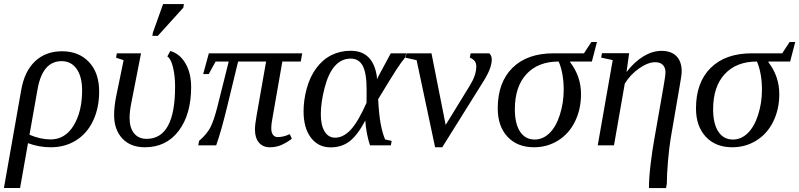

<svg xmlns="http://www.w3.org/2000/svg" viewBox="-45 -725 3988 958"><path d="M209 9.8Q149.4 9.8 94.7 -10.7L55.2 212.9H-25.4L60.5 -273.9Q76.7 -369.1 129.9 -419.2Q183.1 -469.2 264.6 -469.2Q348.1 -469.2 398.9 -415.5Q449.7 -361.8 449.7 -268.6Q449.7 -187 419.9 -123.3Q390.1 -59.6 335 -24.9Q279.8 9.8 209 9.8ZM207.5 -29.3Q279.8 -29.3 322.3 -98.6Q364.7 -168 364.7 -273.9Q364.7 -342.3 337.4 -381.1Q310.1 -419.9 262.2 -419.9Q167.5 -419.9 142.6 -280.8L102.1 -52.7Q157.2 -29.3 207.5 -29.3Z M677.7 9.8Q606 9.8 565.2 -34.2Q524.4 -78.1 524.4 -150.4Q524.4 -190.9 533.7 -239.7L571.8 -424.8L534.2 -437L538.1 -459H658.7L609.9 -210Q601.6 -168.5 601.6 -136.2Q601.6 -87.4 624 -59.8Q646.5 -32.2 686.5 -32.2Q828.6 -32.2 828.6 -292.5Q828.6 -345.7 818.4 -388.7Q808.1 -431.6 790 -443.4L804.7 -470.7Q852.1 -457 880.4 -408.7Q908.7 -360.4 908.7 -290.5Q908.7 -154.3 846.7 -72.3Q784.7 9.8 677.7 9.8ZM715.3 -545.9 717.8 -562 768.6 -704.6H872.6L869.6 -686.5L742.2 -545.9Z M1308.6 -85Q1308.6 -63 1317.4 -52Q1326.2 -41 1340.3 -41Q1369.6 -41 1400.9 -55.7L1411.1 -32.7Q1388.2 -15.1 1361.6 -2.7Q1335 9.8 1301.3 9.8Q1266.6 9.8 1246.8 -13.7Q1227.1 -37.1 1227.1 -79.1Q1227.1 -101.6 1234.9 -146L1282.7 -418H1143.1L1089.4 -196.8Q1059.6 -73.2 1033.7 0H944.3L948.2 -22Q986.3 -54.7 1003.9 -87.9Q1021.5 -121.1 1039.1 -189.9L1096.2 -418H1030.8L996.6 -355.5H968.8L997.1 -459H1462.9L1455.6 -418H1363.8L1316.9 -149.9Q1308.6 -108.4 1308.6 -85Z M1909.2 -22 1905.3 0H1801.3Q1793 -22.5 1786.1 -57.9Q1779.3 -93.3 1777.8 -123.5Q1738.3 -49.8 1699 -19.8Q1659.7 10.3 1605 10.3Q1543 10.3 1506.3 -38.1Q1469.7 -86.4 1469.7 -169.4Q1469.7 -225.6 1485.4 -283.2Q1501 -340.8 1532.5 -384Q1564 -427.2 1607.9 -449.5Q1651.9 -471.7 1704.6 -471.7Q1816.4 -471.7 1835.4 -343.3L1835.9 -329.1L1842.8 -343.8L1904.8 -459H1981.4L1977.5 -439.5Q1959 -418 1932.4 -377Q1905.8 -335.9 1841.8 -230Q1845.7 -154.8 1854.2 -108.2Q1862.8 -61.5 1876.5 -29.3ZM1784.2 -279.3Q1784.2 -360.4 1764.9 -396.5Q1745.6 -432.6 1705.1 -432.6Q1659.2 -432.6 1626.5 -396.5Q1593.8 -360.4 1574.7 -287.1Q1555.7 -213.9 1555.7 -154.3Q1555.7 -100.6 1574.5 -69.3Q1593.3 -38.1 1627 -38.1Q1667.5 -38.1 1704.1 -76.7Q1740.7 -115.2 1783.7 -211.4L1784.2 -251Z M2331.5 -394Q2331.5 -412.1 2321.3 -422.9Q2311 -433.6 2299.3 -437L2303.2 -459H2396Q2408.7 -447.8 2408.7 -428.2Q2408.7 -385.3 2368.2 -320.8L2161.6 9.8H2126L2033.7 -424.8L1978.5 -437L1982.9 -459H2107.9L2178.7 -101.6L2300.3 -299.8Q2331.5 -350.6 2331.5 -394Z M2622.6 -28.8Q2664.1 -28.8 2696.8 -60.8Q2729.5 -92.8 2748.5 -152.3Q2767.6 -211.9 2767.6 -276.9Q2767.6 -358.9 2742.7 -418Q2640.1 -418 2582 -355.5Q2523.9 -293 2523.9 -179.7Q2523.9 -107.9 2549.8 -68.4Q2575.7 -28.8 2622.6 -28.8ZM2800.3 -418 2799.8 -414.6Q2854 -343.8 2854 -255.4Q2854 -180.2 2824.2 -119.1Q2794.4 -58.1 2740.2 -24.2Q2686 9.8 2619.6 9.8Q2536.1 9.8 2487.3 -42.7Q2438.5 -95.2 2438.5 -184.1Q2438.5 -313.5 2511.7 -386.2Q2585 -459 2717.3 -459H2868.7L2905.8 -515.6H2933.6L2908.2 -418Z M3275.4 -365.2Q3275.4 -387.2 3262.5 -400.9Q3249.5 -414.6 3224.1 -414.6Q3188 -414.6 3144 -383.8Q3100.1 -353 3072.3 -307.6L3018.6 0H2937.5L3012.2 -425.3L2954.6 -437.5L2958.5 -459.5H3094.2L3081.1 -365.7Q3120.6 -417 3165.8 -444.1Q3210.9 -471.2 3254.9 -471.2Q3304.7 -471.2 3330.6 -444.3Q3356.4 -417.5 3356.4 -368.2Q3356.4 -350.6 3344.2 -283.2L3301.3 -33.7Q3293.5 13.7 3287.8 80.6Q3282.2 147.5 3282.2 191.4L3278.3 213.4H3192.9Q3192.9 163.6 3201.4 93Q3210 22.5 3219.2 -27.8L3264.2 -284.2Q3275.4 -346.2 3275.4 -365.2Z M3611.8 -28.8Q3653.3 -28.8 3686 -60.8Q3718.8 -92.8 3737.8 -152.3Q3756.8 -211.9 3756.8 -276.9Q3756.8 -358.9 3731.9 -418Q3629.4 -418 3571.3 -355.5Q3513.2 -293 3513.2 -179.7Q3513.2 -107.9 3539.1 -68.4Q3564.9 -28.8 3611.8 -28.8ZM3789.6 -418 3789.1 -414.6Q3843.3 -343.8 3843.3 -255.4Q3843.3 -180.2 3813.5 -119.1Q3783.7 -58.1 3729.5 -24.2Q3675.3 9.8 3608.9 9.8Q3525.4 9.8 3476.6 -42.7Q3427.7 -95.2 3427.7 -184.1Q3427.7 -313.5 3501 -386.2Q3574.2 -459 3706.5 -459H3857.9L3895 -515.6H3922.9L3897.5 -418Z"/></svg>

Font: Tinos
Style: Italic
Weight: 400
Italic angle: -16.333°
Designer: Steve Matteson
Foundry: Monotype Imaging Inc.
Version: Version 1.32